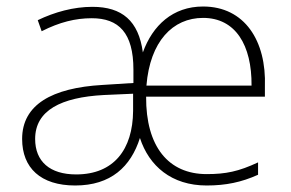

<svg xmlns="http://www.w3.org/2000/svg" viewBox="-20 -560 893 590"><path d="M604 -540C511 -540 449 -482 419 -399C406 -496 355 -539 264 -539C206 -539 148 -523 96 -498L108 -464C163 -492 212 -504 262 -504C345 -504 390 -459 390 -346V-305L295 -299C139 -290 48 -238 48 -133C48 -44 105 10 211 10C321 10 382 -48 410 -136C438 -50 507 10 615 10C674 10 722 0 773 -23V-61C713 -33 674 -25 615 -25C498 -25 428 -109 429 -263H794V-294C799 -434 732 -540 604 -540ZM604 -505C704 -505 754 -421 753 -297H430C441 -433 511 -505 604 -505ZM299 -268 389 -272V-219C388 -101 330 -24 214 -24C133 -24 88 -64 88 -133C88 -221 168 -261 299 -268Z"/></svg>

Font: Noto Sans Telugu ExtraLight
Style: Regular
Weight: 200
Designer: Jelle Bosma - Monotype Design Team
Foundry: Monotype Imaging Inc.
Version: Version 2.005